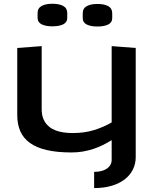

<svg xmlns="http://www.w3.org/2000/svg" viewBox="-20 -798 785 1005"><path d="M198.2 -226.6Q198.2 -199.2 205.6 -179.4Q212.9 -159.7 225.6 -145.8Q238.3 -131.8 254.6 -123Q271 -114.3 289.1 -109.6Q307.1 -105 325.7 -103.3Q344.2 -101.6 361.3 -101.6Q423.3 -101.6 474.1 -117.7Q524.9 -133.8 564.5 -157.2V-556.6L690.4 -546.9V24.4Q690.4 59.1 675.8 88.9Q661.1 118.7 633.3 140.4Q605.5 162.1 564.9 174.3Q524.4 186.5 472.7 186.5V101.6Q492.2 101.6 508.8 97.7Q525.4 93.8 537.8 85.7Q550.3 77.6 557.4 65.7Q564.5 53.7 564.5 38.1V-64.5Q541.5 -50.3 517.8 -38.6Q494.1 -26.9 468.3 -18.3Q442.4 -9.8 414.1 -4.9Q385.7 0 354.5 0Q278.8 0 225.1 -12.5Q171.4 -24.9 137 -49.6Q102.5 -74.2 86.4 -110.8Q70.3 -147.5 70.3 -196.3V-546.9L198.2 -556.6ZM253.9 -778.3Q290 -778.3 311 -766.8Q332 -755.4 332 -729.5V-704.1Q332 -681.2 311 -670.7Q290 -660.2 253.9 -660.2Q219.2 -660.2 198 -670.7Q176.8 -681.2 176.8 -704.1V-729.5Q176.8 -755.4 198 -766.8Q219.2 -778.3 253.9 -778.3ZM490.2 -777.3Q525.4 -777.3 546.4 -765.9Q567.4 -754.4 567.4 -728.5V-703.1Q567.4 -680.2 546.4 -669.7Q525.4 -659.2 490.2 -659.2Q455.1 -659.2 434.1 -669.7Q413.1 -680.2 413.1 -703.1V-728.5Q413.1 -754.4 434.1 -765.9Q455.1 -777.3 490.2 -777.3Z"/></svg>

Font: Revalia
Style: Regular
Weight: 400
Designer: Johan Kallas, Mihkel Virkus
Foundry: Johan Kallas, Mihkel Virkus
Version: Version 1.001